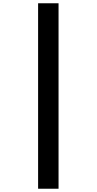

<svg xmlns="http://www.w3.org/2000/svg" viewBox="-20 -793 591 1174"><path d="M213 -773H338V361H213Z"/></svg>

Font: Noto Sans Telugu Condensed ExtraBold
Style: Regular
Weight: 800
Width: 3
Designer: Jelle Bosma - Monotype Design Team
Foundry: Monotype Imaging Inc.
Version: Version 2.005; ttfautohint (v1.8.4.7-5d5b)